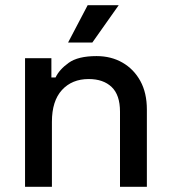

<svg xmlns="http://www.w3.org/2000/svg" viewBox="-20 -716 655 736"><path d="M76 0V-493H177V-419H193Q207 -449 243 -475Q279 -501 350 -501Q406 -501 449.5 -476Q493 -451 518 -405.5Q543 -360 543 -296V0H440V-288Q440 -352 408 -382.5Q376 -413 320 -413Q256 -413 217.5 -371Q179 -329 179 -249V0ZM241 -553 316 -696H435L334 -553Z"/></svg>

Font: Space Grotesk Light Medium
Style: Regular
Weight: 500
Version: Version 2.000